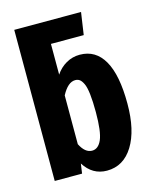

<svg xmlns="http://www.w3.org/2000/svg" viewBox="-114 -818 727 911"><g transform="rotate(-15 249.5 -362.5)"><path d="M314 -547.9Q392.1 -547.9 432.6 -476.8Q473.1 -405.8 473.1 -265.1Q473.1 -134.3 426.3 -58.6Q379.4 17.1 297.9 17.1Q227.1 17.1 186 -47.9L179.2 0H44.9V-742.2H373L356.9 -632.8H195.8V-481.9Q216.3 -512.7 247.1 -530.3Q277.8 -547.9 314 -547.9ZM253.9 -92.8Q284.7 -92.8 301.3 -131.1Q317.9 -169.4 317.9 -265.1Q317.9 -318.4 313.7 -353.8Q309.6 -389.2 301.3 -406.5Q293 -423.8 283.9 -430.4Q274.9 -437 262.2 -437Q226.1 -437 195.8 -379.9V-140.1Q219.7 -92.8 253.9 -92.8Z"/></g></svg>

Font: Fira Sans Compressed
Style: Bold
Weight: 700
Width: 1
Designer: Carrois Corporate & Edenspiekermann AG
Foundry: Carrois Corporate GbR & Edenspiekermann AG
Version: Version 4.203;PS 004.203;hotconv 1.0.88;makeotf.lib2.5.64775